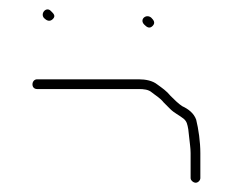

<svg xmlns="http://www.w3.org/2000/svg" viewBox="-20 -347 502 414"><path d="M60 -155H279C290 -155 300 -154 307 -148C317 -140 325 -136 333 -126L347 -112C356 -103 366 -99 376 -91C383 -85 384 -79 386 -68L388 -50C389 -39 391 -28 391 -17V37C391 42 397 47 402 47C407 47 412 42 412 37V-17C412 -41 408 -69 403 -89C398 -103 386 -112 373 -118C365 -123 355 -133 348 -140C339 -151 330 -157 319 -165C309 -173 294 -176 279 -176H60C54 -176 50 -171 50 -165C50 -159 54 -155 60 -155ZM291 -294C296 -289 302 -284 309 -291C316 -298 311 -304 306 -309C295 -318 280 -305 291 -294ZM75 -308C80 -303 87 -299 94 -306C101 -313 95 -318 90 -323C80 -334 66 -318 75 -308Z"/></svg>

Font: Be Happy
Style: Regular
Weight: 500
Designer: Mew Too
Foundry: Cannot Into Space Fonts
Version: Version 0.9977